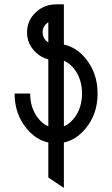

<svg xmlns="http://www.w3.org/2000/svg" viewBox="-20 -665 528 904"><path d="M280.8 219.7 207.5 170.9V5.9Q149.9 -6.3 106 -59.1Q48.8 -127.4 48.8 -224.6H122.1Q122.1 -157.7 157.7 -110.8Q179.7 -81.5 207.5 -70.3V-385.3Q173.8 -394 147.5 -419.4Q107.4 -458 107.4 -512.7Q107.4 -567.4 147.5 -606Q187.5 -644.5 244.1 -644.5H280.8V-455.1Q338.4 -442.9 382.3 -390.6Q439.5 -321.8 439.5 -224.6Q439.5 -127.4 382.3 -59.1Q338.4 -6.3 280.8 5.9ZM207.5 -464.8V-560.5Q180.7 -542.5 180.7 -512.7Q180.7 -482.9 207.5 -464.8ZM280.8 -70.3Q308.6 -81.5 330.6 -110.8Q366.2 -157.7 366.2 -224.6Q366.2 -291.5 330.6 -338.9Q308.6 -367.7 280.8 -378.9Z"/></svg>

Font: Catrinity
Style: Regular
Weight: 400
Designer: Alexander Lange
Foundry: High-Logic / Made with FontCreator
Version: Version 2.090;May 20, 2024;FontCreator 15.0.0.2974 64-bit